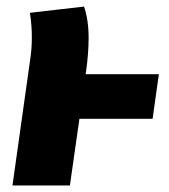

<svg xmlns="http://www.w3.org/2000/svg" viewBox="-20 -565 516 585"><path d="M445 -203H222L193 0H18L73 -391Q77 -419 77 -454Q77 -488 71 -526L236 -545Q250 -505 250 -449Q250 -402 242 -346L241 -339H464Z"/></svg>

Font: Trujillo ExtraBold
Style: Italic
Weight: 800
Italic angle: -8°
Designer: Fira Sans original fonts by bBox Type GmbH, Carrois Corporate GbR, & Edenspiekermann AG / Changes by Cristiano Sobral
Foundry: Fira Sans original fonts by bBox Type GmbH, Carrois Corporate GbR, & Edenspiekermann AG / Changes by Cristiano Sobral
Version: Version 4.301;July 28, 2020;FontCreator 13.0.0.2655 64-bit